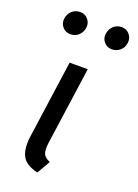

<svg xmlns="http://www.w3.org/2000/svg" viewBox="-148 -830 648 904"><g transform="rotate(20 176.0 -378.5)"><path d="M216.8 -526.9 162.1 -138.2Q157.2 -100.1 164.6 -83Q171.9 -65.9 198.2 -55.2L160.2 11.2Q102.1 -2 82.5 -36.4Q63 -70.8 70.8 -133.8L126 -526.9ZM259.5 -752.9Q275.9 -768.1 300.3 -768.1Q324.7 -768.1 339.8 -750Q355 -731.9 351.6 -707.5Q348.1 -683.1 331.1 -668.5Q314 -653.8 290 -653.8Q266.1 -653.8 251 -671.9Q235.8 -689.9 239.5 -713.9Q243.2 -737.8 259.5 -752.9ZM52 -753.4Q68.8 -768.1 92.8 -768.1Q116.7 -768.1 131.8 -750Q147 -731.9 143.6 -708Q140.1 -684.1 123.5 -668.9Q106.9 -653.8 82.5 -653.8Q58.1 -653.8 43 -671.9Q27.8 -689.9 31.5 -714.4Q35.2 -738.8 52 -753.4Z"/></g></svg>

Font: FiraSans-Italic
Style: Italic
Weight: 400
Italic angle: -8°
Designer: Carrois Corporate & Edenspiekermann AG
Foundry: Carrois Corporate GbR & Edenspiekermann AG
Version: Version 3.106;PS 003.106;hotconv 1.0.70;makeotf.lib2.5.58329